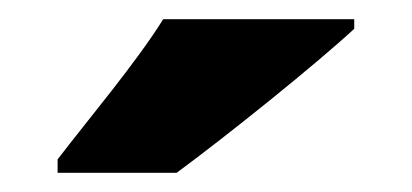

<svg xmlns="http://www.w3.org/2000/svg" viewBox="-20 -786 429 200"><path d="M349 -756V-766H150C122 -721 73 -663 40 -620V-606H164C217 -645 309 -719 349 -756Z"/></svg>

Font: Noto Sans Khmer SemiCondensed Black
Style: Regular
Weight: 900
Width: 4
Designer: Danh Hong and the Monotype Design Team
Foundry: Monotype Imaging Inc.
Version: Version 2.004